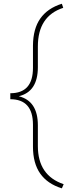

<svg xmlns="http://www.w3.org/2000/svg" viewBox="-20 -800 363 1035"><path d="M323.2 192.9C323.2 192.9 323.2 192.9 323.2 192.9C230.5 161.6 184.1 93.3 184.1 -12.7C184.1 -12.7 184.1 -124.5 184.1 -124.5C184.1 -124.5 184.1 -124.5 184.1 -124.5C184.1 -211.9 149.9 -264.2 81.1 -281.2C81.1 -281.2 81.1 -281.2 81.1 -281.2C149.9 -297.4 184.1 -349.6 184.1 -438C184.1 -438 184.1 -549.3 184.1 -549.3C184.1 -549.3 184.1 -549.3 184.1 -549.3C184.1 -658.7 229.5 -728 320.8 -757.8C320.8 -757.8 313.5 -779.8 313.5 -779.8C313.5 -779.8 313.5 -779.8 313.5 -779.8C261.7 -763.7 223.1 -736.8 197.3 -700.2C171.4 -663.6 158.2 -614.7 157.7 -554.7C157.7 -554.7 157.7 -434.1 157.7 -434.1C157.7 -434.1 157.7 -434.1 157.7 -434.1C157.7 -342.8 117.2 -297.4 35.6 -297.4C35.6 -297.4 35.6 -265.1 35.6 -265.1C35.6 -265.1 35.6 -265.1 35.6 -265.1C117.2 -265.1 157.7 -219.2 157.7 -127.4C157.7 -127.4 157.7 -9.8 157.7 -9.8C157.7 -9.8 157.7 -9.8 157.7 -9.8C157.7 50.3 170.9 99.1 196.8 135.7C222.7 172.4 261.2 199.2 313.5 215.3C313.5 215.3 323.2 192.9 323.2 192.9Z"/></svg>

Font: WOX
Style: Regular
Weight: 500
Designer: Google
Foundry: ""
Version: ""